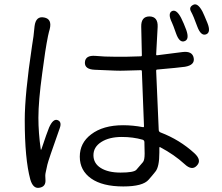

<svg xmlns="http://www.w3.org/2000/svg" viewBox="-20 -834 1040 900"><path d="M165 46Q135 52 122 7Q96 -89 96 -271Q96 -392 130 -618Q134 -641 137 -664L142 -711Q148 -760 187 -752Q225 -745 213 -697Q210 -688 205 -665Q192 -601 178 -491Q160 -360 160 -282Q160 -212 171 -134Q172 -129 174 -134Q200 -212 210 -236Q229 -279 250 -271Q271 -263 260 -233Q206 -81 202 -62Q197 -38 194 -25Q191 -12 193 7Q196 41 165 46ZM558 40Q460 40 407 2.5Q354 -35 354 -99.5Q354 -164 407 -204Q463 -247 557 -247Q603 -247 650 -238Q655 -237 655 -242L645 -500Q645 -505 640 -505L569 -503Q544 -502 519 -503L424 -507Q376 -509 378 -542Q380 -576 428 -572Q468 -568 522 -568Q546 -568 570 -568L640 -570Q645 -570 645 -575L642 -709Q641 -757 681 -757Q721 -756 719 -708L712 -579Q712 -574 717 -575L835 -590Q882 -596 888 -562Q894 -529 847 -521Q819 -517 717 -508Q712 -508 712 -502L724 -226Q724 -216 733 -213Q822 -179 891 -116Q927 -83 903 -58Q880 -32 845 -65Q797 -109 731 -144Q727 -146 727 -141V-119Q727 -51 708 -29Q693 -10 677 8Q650 40 558 40ZM545 -25Q607 -25 619 -38Q635 -56 650 -74Q658 -83 658 -114Q658 -138 657 -162V-167Q657 -176 649 -179Q604 -192 551 -192Q492 -192 455 -168.5Q418 -145 418 -106.5Q418 -68 452.5 -46.5Q487 -25 545 -25ZM845 -641Q821 -632 805 -678Q791 -718 786 -728Q765 -771 786 -782Q807 -792 829 -750Q842 -724 853 -694Q869 -649 845 -641ZM946 -673Q922 -664 905 -709Q887 -759 875.5 -779.5Q864 -800 885 -811Q906 -823 929 -780Q936 -766 952 -727Q970 -682 946 -673Z"/></svg>

Font: Resource Han Rounded KR Normal
Style: Regular
Weight: 350
Designer: Cyano Hao (round all glyphs); Ryoko NISHIZUKA 西塚涼子 (kana, bopomofo & ideographs); Paul D. Hunt (Latin, Greek & Cyrillic)
Foundry: Cyano Hao
Version: 0.990